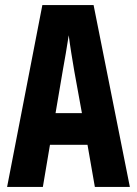

<svg xmlns="http://www.w3.org/2000/svg" viewBox="-20 -737 540 757"><path d="M8 0H149L177 -166H325L354 0H492L349 -717H147ZM227 -456C234 -495 245 -557 251 -598C256 -557 266 -497 273 -456L303 -291H199Z"/></svg>

Font: Noto Sans Mono ExtraCondensed ExtraBold
Style: Regular
Weight: 800
Width: 2
Designer: Monotype Design Team
Foundry: Monotype Imaging Inc.
Version: Version 2.014